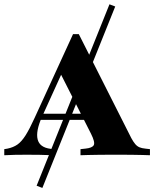

<svg xmlns="http://www.w3.org/2000/svg" viewBox="-34 -739 734 914"><path d="M167.7 155.6 140.3 145.2 487.1 -718.5 514.5 -708.1ZM165.3 -181.5Q135.5 -113.7 145.2 -75.4Q154.8 -37.1 206.5 -30.6L221 -29V0Q183.1 -1.6 153.2 -2Q123.4 -2.4 93.5 -2.4Q64.5 -2.4 39.1 -2Q13.7 -1.6 -13.7 0V-29L1.6 -31.5Q29 -37.1 48.8 -50.8Q68.5 -64.5 87.5 -94.4Q106.5 -124.2 130.6 -177.4L313.7 -576.6H341.1L591.1 -81.5Q600.8 -63.7 609.7 -53.2Q618.5 -42.7 629.8 -37.9Q641.1 -33.1 658.1 -31.5L679.8 -29V0Q665.3 -0.8 644.4 -1.2Q623.4 -1.6 599.6 -2Q575.8 -2.4 553.2 -2.4H542.7H533.9Q510.5 -2.4 484.7 -2.4Q458.9 -2.4 433.9 -2Q408.9 -1.6 387.1 -1.2Q365.3 -0.8 349.2 0V-29L372.6 -31.5Q405.6 -34.7 412.5 -48.4Q419.4 -62.1 399.2 -102.4L246.8 -403.2L269.4 -410.5ZM143.5 -168.5 157.3 -197.6H400.8L415.3 -168.5Z"/></svg>

Font: Playfair 5pt SemiExpanded Light Black
Style: Regular
Weight: 900
Version: Version 2.203